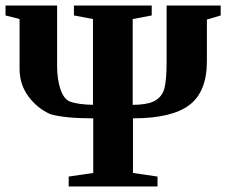

<svg xmlns="http://www.w3.org/2000/svg" viewBox="-20 -675 820 696"><path d="M780 -619 730 -604V-453Q730 -342 666 -294Q602 -246 462 -246V-48L551 -35V1H229V-35L318 -48V-246Q215 -246 163 -261Q115 -282 83 -325.5Q51 -369 51 -425V-606L0 -619V-655H187V-436Q187 -388 199 -352Q211 -316 233 -307Q263 -296 317 -295V-606L248 -619V-655H530V-619L461 -606V-295Q510 -295 536 -307Q567 -322 575.5 -353Q584 -384 584 -452V-655H780Z"/></svg>

Font: Libra Serif Modern
Style: Bold
Weight: 700
Designer: Stefan Peev, Context Ltd
Foundry: Ascender Corporation
Version: Version 1.000